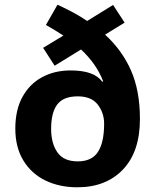

<svg xmlns="http://www.w3.org/2000/svg" viewBox="-20 -785 659 815"><path d="M224 -765Q259 -749 290.5 -732Q322 -715 350 -696L460 -764L509 -689L426 -638Q499 -571 536.5 -485Q574 -399 574 -280Q574 -141 502 -65.5Q430 10 308 10Q232 10 172.5 -19Q113 -48 79 -104Q45 -160 45 -239Q45 -318 75 -373Q105 -428 158 -457Q211 -486 280 -486Q380 -486 414 -438L418 -440Q402 -480 379 -512.5Q356 -545 324 -575L212 -506L163 -582L249 -634Q232 -645 213.5 -656.5Q195 -668 175 -679ZM310 -376Q249 -376 223 -341.5Q197 -307 197 -238Q197 -177 223.5 -138.5Q250 -100 310 -100Q370 -100 396 -140.5Q422 -181 422 -260Q422 -306 395 -341Q368 -376 310 -376Z"/></svg>

Font: Noto Sans Kannada
Style: Bold
Weight: 700
Designer: Jelle Bosma - Monotype Design Team
Foundry: Monotype Imaging Inc.
Version: Version 2.005; ttfautohint (v1.8.4.7-5d5b)